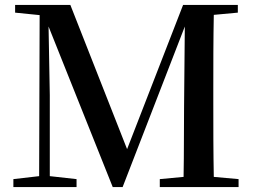

<svg xmlns="http://www.w3.org/2000/svg" viewBox="-20 -755 1030 775"><path d="M720 0H943V-32L843 -41C841 -140 841 -241 841 -342V-393C841 -494 841 -596 843 -695L940 -704V-735H719L493 -153L264 -735H41V-704L140 -694L138 -44L34 -32V0H289V-32L181 -44V-371L176 -648L435 0H475L726 -648L723 -326C722 -240 723 -141 721 -41L625 -32V0Z"/></svg>

Font: Noto Serif CJK JP SemiBold
Style: Regular
Weight: 600
Designer: Ryoko NISHIZUKA 西塚涼子 (kana & ideographs); Frank Grießhammer (Latin, Greek & Cyrillic); Wenlong ZHANG 张文龙 (bopomofo); San
Foundry: Adobe
Version: Version 2.001;hotconv 1.1.0;makeotfexe 2.6.0